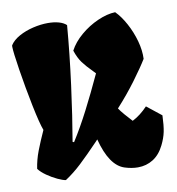

<svg xmlns="http://www.w3.org/2000/svg" viewBox="-71 -657 675 732"><g transform="rotate(-10 266.0 -291.0)"><path d="M12.7 -526.9Q12.7 -530.8 13.2 -531.7Q24.9 -550.3 49.6 -564Q74.2 -577.6 104.2 -584.7Q134.3 -591.8 161.6 -591.8Q185.1 -591.8 203.6 -586.7Q222.2 -581.5 232.9 -571.3Q224.1 -462.9 208.3 -342.8Q192.4 -222.7 176.3 -129.4L181.6 -127Q214.4 -178.7 245.1 -238.5Q275.9 -298.3 309.6 -371.1L300.3 -380.9Q276.9 -404.3 262.9 -423.1Q249 -441.9 239.3 -471.2Q255.4 -502 286.4 -528.3Q317.4 -554.7 354 -570.8Q390.6 -586.9 421.9 -587.9Q442.9 -566.9 460.9 -533.7Q479 -500.5 489.3 -463.4Q499.5 -426.3 498 -394Q480 -364.3 445.1 -317.1Q410.2 -270 368.7 -224.6Q375 -214.8 389.4 -198Q403.8 -181.2 416 -168.5Q446.3 -183.6 475.1 -213.9L531.2 -169.4Q529.8 -129.9 524.9 -106.2Q520 -82.5 507.3 -57.1Q490.7 -23.4 464.4 -6.8Q438 9.8 405.3 9.8Q381.3 9.8 355 1.5Q297.9 -16.1 270.5 -122.1L263.7 -114.7Q219.7 -68.8 189.2 -40.3Q158.7 -11.7 126 9.8Q114.7 8.3 94.7 -1Q74.7 -10.3 55.2 -23.9Q35.6 -37.6 25.4 -51.3Q30.3 -85 43.2 -118.9Q56.2 -152.8 74.7 -193.4Q64.5 -219.7 49.8 -291.5Q35.2 -363.3 23.9 -435.1Q12.7 -506.8 12.7 -526.9Z"/></g></svg>

Font: Fruktur
Style: Regular
Weight: 400
Designer: Viktoriya Grabowska
Foundry: Viktoriya Grabowska
Version: Version 1.004; ttfautohint (v1.4.1)